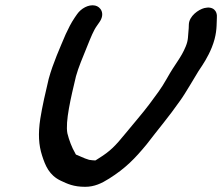

<svg xmlns="http://www.w3.org/2000/svg" viewBox="-20 -691 857 741"><path d="M277.8 -636.7 268.9 -623.9C252.8 -600 245 -582.9 233.5 -558.8C211.9 -507.6 184.5 -447.4 167.9 -386.5C156.9 -341 142.2 -276.3 135.5 -232.7C126.7 -174.8 129.2 -131.3 142.5 -90.3C154.8 -52.3 169.3 -14.7 215.1 6.7C240 18.3 263.5 30 308.7 30C344.2 30 372.2 16.7 401.5 -1.9C464.2 -41.5 500.2 -78.2 547.1 -135.3C547.3 -135.6 547.7 -136.1 547.9 -136.4C591.1 -193 630.7 -238.9 674.7 -301.8C695.8 -330.4 731.6 -394 746.2 -416.8C764.5 -443.8 782.3 -470.7 797.4 -507.9C816 -554 815.8 -585.8 816.6 -611L817 -624.2C819.3 -648.2 802.6 -668.3 768.6 -659.9C746 -654.2 709.8 -629 708.8 -596.4L708.3 -581.9C705 -550.5 707.5 -537.7 696.8 -511.8C678 -466.1 657.6 -448.2 623.9 -387.8C600.5 -346.3 584.6 -327.3 556.6 -289.1C529.9 -253.4 498.4 -217.9 464.7 -176.5C424.7 -127.3 405.7 -107.8 361.8 -80.4C356.1 -76.8 352.5 -74.5 348.7 -72C348.2 -72 346 -72 344.2 -72C340.4 -72 338.8 -72.1 335.8 -72.6L323.9 -74.2C312.5 -78.1 305.1 -80 290.4 -87.1C267.6 -98 275.7 -90.2 269.6 -100.9C257.5 -121.3 246.5 -150.2 240.1 -176.3C231.5 -221.3 253.3 -313.5 273.2 -396.6C282.4 -430.6 300.3 -472 315.4 -509.5C331.1 -548.3 340.8 -573.3 354.5 -592.2L363.7 -605.4C387.1 -638.9 368.3 -665.1 347 -669.6C321.1 -675 292.4 -657.6 277.8 -636.7Z"/></svg>

Font: Take Off
Style: Hosehead
Weight: 400
Foundry: Cannot Into Space Fonts
Version: Version 0.89